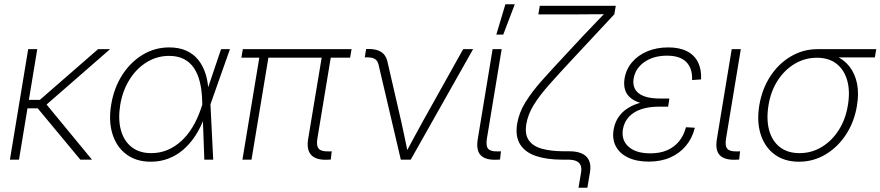

<svg xmlns="http://www.w3.org/2000/svg" viewBox="-20 -755 4164 908"><path d="M156.2 -522.5 69.8 0H26.9L113.3 -522.5ZM500.5 -522.5 179.7 -242.7H88.9L95.7 -282.7H168.5L443.8 -522.5ZM359.9 0 151.9 -250.5 186.5 -277.3 415 0Z M693.4 9.8Q624.5 9.8 577.9 -24.9Q531.2 -59.6 512 -120.8Q492.7 -182.1 505.9 -260.7Q519 -339.4 558.1 -400.4Q597.2 -461.4 654.8 -496.1Q712.4 -530.8 780.3 -530.8Q826.2 -530.8 860.4 -515.6Q894.5 -500.5 917.2 -472.4Q939.9 -444.3 952.1 -405.8Q964.4 -367.2 965.8 -320.8H979.5L975.1 -264.6L988.3 0H946.3L936 -281.7Q934.6 -329.1 925 -367.7Q915.5 -406.2 897 -433.6Q878.4 -460.9 849.6 -475.8Q820.8 -490.7 779.3 -490.7Q723.6 -490.7 675.3 -461.7Q627 -432.6 593.8 -380.6Q560.5 -328.6 548.8 -260.3Q537.6 -192.4 551.5 -140.6Q565.4 -88.9 602.1 -59.8Q638.7 -30.8 695.3 -30.8Q735.8 -30.8 771.2 -45.4Q806.6 -60.1 836.7 -87.4Q866.7 -114.7 889.9 -152.8Q913.1 -190.9 929.2 -237.8L1025.4 -522.5H1067.4L974.6 -259.8L960 -199.2H946.3Q929.7 -153.3 905 -115Q880.4 -76.7 848.4 -48.6Q816.4 -20.5 777.3 -5.4Q738.3 9.8 693.4 9.8Z M1525.4 0.5Q1474.1 2 1451.7 -22.2Q1429.2 -46.4 1437 -96.2L1505.4 -507.3H1548.3L1481 -100.1Q1475.1 -64.9 1487.8 -51.3Q1500.5 -37.6 1534.7 -39.1Q1539.1 -39.1 1542 -39.1Q1544.9 -39.1 1548.8 -39.6L1544.4 -0.5Q1540 -0.5 1535.4 0Q1530.8 0.5 1525.4 0.5ZM1126.5 0 1210.4 -507.3H1253.4L1169.4 0ZM1121.6 -482.4 1128.4 -522.5H1642.6L1635.7 -482.4Z M1875.5 0 1770 -450.2Q1765.6 -468.3 1752.7 -476.1Q1739.7 -483.9 1716.3 -483.9H1705.1L1711.4 -523.4H1723.1Q1761.2 -523.4 1783.2 -509Q1805.2 -494.6 1812 -464.8L1877 -182.6Q1885.7 -144.5 1893.6 -106Q1901.4 -67.4 1909.2 -29.8H1897.5Q1918.5 -67.9 1938.7 -106.2Q1959 -144.5 1980.5 -182.6L2170.4 -522.5H2217.3L1922.4 0Z M2327.1 0.5Q2274.4 2 2252.7 -21.5Q2231 -44.9 2239.3 -96.2L2309.6 -522.5H2352.5L2282.7 -100.1Q2276.9 -64 2289.3 -50.8Q2301.8 -37.6 2335.4 -39.1Q2339.4 -39.1 2342.5 -39.1Q2345.7 -39.1 2349.1 -39.6L2344.7 -0.5Q2340.8 -0.5 2336.4 0Q2332 0.5 2327.1 0.5ZM2327.1 -591.3 2370.1 -734.9H2414.6L2359.9 -591.3Z M2715.8 132.8 2728 60.5Q2731.4 40 2725.8 26.6Q2720.2 13.2 2705.3 6.6Q2690.4 0 2665 0H2637.2Q2566.4 0 2515.1 -17.1Q2463.9 -34.2 2439.9 -72Q2416 -109.9 2425.8 -170.4Q2434.6 -222.7 2465.1 -272Q2495.6 -321.3 2544.4 -376Q2593.3 -430.7 2657.2 -499L2744.1 -592.3Q2757.8 -606.4 2771.5 -620.8Q2785.2 -635.3 2798.6 -649.4Q2812 -663.6 2825.4 -677.2Q2838.9 -690.9 2852.1 -704.6L2852.5 -688Q2835 -688 2817.1 -687.7Q2799.3 -687.5 2781.7 -687.5Q2764.2 -687.5 2746.6 -687.3Q2729 -687 2711.4 -687H2525.9L2532.7 -727.5H2892.1L2885.3 -687.5L2683.6 -471.2Q2622.1 -405.3 2576.7 -354Q2531.2 -302.7 2504.2 -258.8Q2477.1 -214.8 2469.2 -169.4Q2460.9 -119.6 2481 -91.3Q2501 -63 2543.9 -51.3Q2586.9 -39.6 2648.4 -39.6H2671.9Q2728 -39.6 2753.2 -14.2Q2778.3 11.2 2770 60.5L2757.8 132.8Z M3048.3 9.3Q2990.7 9.3 2950.7 -9.8Q2910.6 -28.8 2892.6 -62.7Q2874.5 -96.7 2881.8 -142.1Q2887.7 -175.8 2905.3 -201.7Q2922.9 -227.5 2951.7 -245.1Q2980.5 -262.7 3018.8 -271.5Q3057.1 -280.3 3103.5 -280.3H3144.5L3139.6 -250.5H3093.3Q3049.3 -250.5 3013.4 -238.8Q2977.5 -227.1 2954.8 -203.1Q2932.1 -179.2 2925.8 -143.6Q2917.5 -92.8 2952.4 -61.3Q2987.3 -29.8 3055.7 -29.8Q3102.1 -29.8 3136 -44.9Q3169.9 -60.1 3191.9 -87.4Q3213.9 -114.7 3224.1 -153.3L3266.1 -150.9Q3253.9 -101.6 3224.1 -65.7Q3194.3 -29.8 3149.9 -10.3Q3105.5 9.3 3048.3 9.3ZM3099.6 -257.3Q3053.7 -257.3 3020 -265.4Q2986.3 -273.4 2965.3 -289.3Q2944.3 -305.2 2936.5 -328.9Q2928.7 -352.5 2933.6 -383.8Q2940.9 -427.7 2969.2 -460.9Q2997.6 -494.1 3041.7 -512.5Q3085.9 -530.8 3140.6 -530.8Q3193.8 -530.8 3229.2 -512.5Q3264.6 -494.1 3281.2 -460.2Q3297.9 -426.3 3295.4 -379.4L3252.9 -376.5Q3255.4 -431.6 3225.6 -461.7Q3195.8 -491.7 3134.3 -491.7Q3070.8 -491.7 3027.8 -461.9Q2984.9 -432.1 2976.6 -383.8Q2969.2 -338.4 3000.7 -313.7Q3032.2 -289.1 3101.6 -289.1H3145.5L3140.6 -257.3Z M3458 0.5Q3405.3 2 3383.5 -21.5Q3361.8 -44.9 3370.1 -96.2L3440.4 -522.5H3483.4L3413.6 -100.1Q3407.7 -64 3420.2 -50.8Q3432.6 -37.6 3466.3 -39.1Q3470.2 -39.1 3473.4 -39.1Q3476.6 -39.1 3480 -39.6L3475.6 -0.5Q3471.7 -0.5 3467.3 0Q3462.9 0.5 3458 0.5Z M3758.3 9.8Q3689.9 9.8 3643.6 -24.4Q3597.2 -58.6 3577.6 -118.9Q3558.1 -179.2 3570.8 -256.8Q3584 -335 3623.3 -394.8Q3662.6 -454.6 3720.5 -488.5Q3778.3 -522.5 3846.2 -522.5H4124L4117.2 -483.4H3910.6L3843.3 -481.9Q3787.1 -481.9 3739 -453.6Q3690.9 -425.3 3658 -374.5Q3625 -323.7 3614.3 -256.8Q3603.5 -190.4 3617.4 -139.2Q3631.3 -87.9 3668.2 -59.3Q3705.1 -30.8 3761.2 -30.8Q3817.9 -30.8 3865.7 -59.6Q3913.6 -88.4 3946.3 -139.4Q3979 -190.4 3989.7 -256.8Q4001 -323.7 3986.6 -374.5Q3972.2 -425.3 3935.8 -453.6Q3899.4 -481.9 3843.3 -481.9L3843.8 -507.3Q3893.6 -507.3 3932.9 -490Q3972.2 -472.7 3997.8 -439.7Q4023.4 -406.7 4033 -360.1Q4042.5 -313.5 4032.7 -254.9Q4020 -178.2 3980.7 -118.4Q3941.4 -58.6 3883.8 -24.4Q3826.2 9.8 3758.3 9.8Z"/></svg>

Font: Inter 28pt ExtraLight
Style: Italic
Weight: 250
Italic angle: -9.3988°
Designer: Rasmus Andersson
Foundry: rsms
Version: Version 4.001;git-66647c0bb